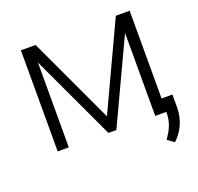

<svg xmlns="http://www.w3.org/2000/svg" viewBox="-120 -658 972 943"><g transform="rotate(-20 365.5 -186.5)"><path d="M368.7 -79.1 578.6 -528.3H650.9V0H592.3V-433.6L389.2 0H347.7L140.6 -443.4V0H82.5V-528.3H159.2ZM707.5 -1.5Q707.5 20.5 702.9 42.5Q698.2 64.5 689.5 84.5Q680.7 104.5 668 122.3Q655.3 140.1 639.2 154.8L604.5 129.4Q627 99.1 638.7 68.6Q650.4 38.1 650.4 -0.5V-69.8H707.5Z"/></g></svg>

Font: Melbourne
Style: Light
Weight: 300
Designer: Google
Version: Version 2.000980; 2014